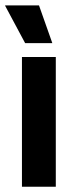

<svg xmlns="http://www.w3.org/2000/svg" viewBox="-26 -706 288 726"><path d="M57 0V-490.5H185V0ZM121.5 -685.5 171.5 -544V-543H69L-6.5 -684V-685.5Z"/></svg>

Font: Anek Telugu Medium SemiBold
Style: Regular
Weight: 600
Version: Version 1.003